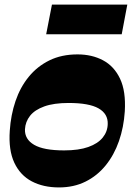

<svg xmlns="http://www.w3.org/2000/svg" viewBox="-20 -806 590 840"><path d="M238 14Q169.5 14 118.9 -12.6Q68.3 -39.3 42.5 -94.4Q16.8 -149.5 22.8 -234.5Q27.3 -303.2 47.9 -363.9Q68.5 -424.5 105.8 -470.1Q143 -515.7 196.3 -541.9Q249.5 -568 319.3 -568Q382.3 -568 430.7 -542.2Q479.2 -516.5 505.2 -461.7Q531.2 -407 526 -319Q521.5 -249.3 500.4 -188.6Q479.3 -128 442.3 -82.4Q405.3 -36.8 354 -11.4Q302.8 14 238 14ZM260.7 -148Q324.5 -148 366.3 -162.9Q408 -177.7 429.3 -203.9Q450.5 -230 451.3 -263.5Q452.8 -308 411.3 -331.8Q369.8 -355.5 280 -355.5Q215.8 -355.5 174 -340.5Q132.2 -325.5 111.6 -299.5Q91 -273.5 89.2 -240.2Q87.7 -196.7 129.4 -172.4Q171 -148 260.7 -148ZM182 -656 207.3 -786H537L512.5 -656Z"/></svg>

Font: Savate ExtraLight
Style: Italic
Weight: 200
Italic angle: -11°
Designer: Max Esnée
Foundry: Plomb Type
Version: Version 2.000